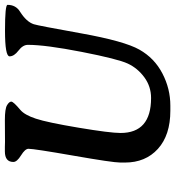

<svg xmlns="http://www.w3.org/2000/svg" viewBox="14 -717 715 783"><g transform="rotate(-90 371.5 -325.5)"><path d="M220.7 -191.4Q220.7 -66.9 363.3 -66.9Q410.2 -66.9 447.5 -94.2Q484.9 -121.6 503.7 -161.9Q522.5 -202.1 551.3 -349.6Q580.1 -497.1 580.1 -569.3Q580.1 -589.8 556.6 -607.7Q533.2 -625.5 533.2 -644Q533.2 -662.6 638.2 -662.6Q743.2 -662.6 743.2 -652.3Q743.2 -618.7 715.8 -601.6Q673.8 -575.2 664.1 -544.9Q658.7 -528.8 627 -352.1Q595.2 -175.3 560.5 -114.3Q525.9 -53.2 463.6 -20.8Q401.4 11.7 332 11.7H311.5Q211.9 11.7 155.8 -39.1Q100.1 -89.8 100.1 -173.3V-191.9Q100.1 -223.1 128.2 -383.5Q156.2 -543.9 156.2 -566.9Q156.2 -580.6 129.4 -597.2Q102.5 -613.8 102.5 -628.4Q102.5 -663.1 145.5 -663.1H164.6L183.6 -662.6L273.9 -663.1Q319.3 -663.1 334 -654.3Q348.6 -645.5 348.6 -637Q348.6 -628.4 314.9 -600.1Q294.4 -583 279.1 -536.9Q263.7 -490.7 242.2 -362.3Q220.7 -233.9 220.7 -191.4Z"/></g></svg>

Font: Averia Serif Libre
Style: Bold Italic
Weight: 700
Italic angle: -6.90001°
Version: Version 1.002